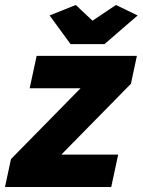

<svg xmlns="http://www.w3.org/2000/svg" viewBox="-62 -750 572 770"><path d="M-18 -112 261 -396H57L85 -526H487L463 -414L184 -130H412L384 0H-42ZM137 -688 242 -730 309 -667 403 -730 490 -688 357 -573H221Z"/></svg>

Font: Raleway Thin Black
Style: Italic
Weight: 900
Italic angle: -12°
Version: Version 4.026